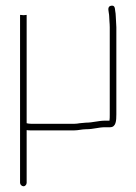

<svg xmlns="http://www.w3.org/2000/svg" viewBox="-20 -517 475 670"><path d="M73 121V-63C78 -62 83 -62 89 -62H239C253 -62 266 -66 280 -66C307 -66 323 -73 347 -73H364C385 -73 386 -96 386 -118V-422C386 -435 384 -448 384 -460C384 -467 383 -473 382 -479C381 -490 380 -499 368 -497C351 -494 361 -475 361 -460C361 -447 363 -436 363 -422V-118C363 -109 363 -101 362 -96H348C323 -96 304 -89 280 -89L258 -87C252 -86 246 -85 239 -85H89C82 -85 77 -86 73 -87V-465L62 -464C59 -464 55 -465 52 -465H50V121C50 127 56 133 62 133C68 133 73 127 73 121Z"/></svg>

Font: Electronic
Style: ExLt
Weight: 200
Version: Version 1.011